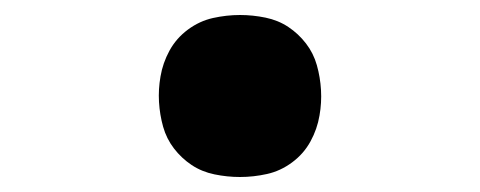

<svg xmlns="http://www.w3.org/2000/svg" viewBox="-20 -468 640 256"><path d="M300 -232Q283 -232 266 -235.5Q249 -239 235.5 -248Q222 -257 212 -270Q202 -283 197.5 -299Q193 -315 192 -332Q191 -349 194 -366Q197 -384 206 -400.5Q215 -417 230.5 -428.5Q246 -440 264 -444Q282 -448 300 -448Q317 -448 334 -444.5Q351 -441 364.5 -432Q378 -423 388 -410Q398 -397 402.5 -381Q407 -365 408 -348Q409 -331 406 -314Q403 -296 394 -279.5Q385 -263 369.5 -251.5Q354 -240 336 -236Q318 -232 300 -232Z"/></svg>

Font: Iosevka Curly Slab HvExObl
Style: Regular
Weight: 900
Width: 7
Italic angle: -9°
Monospace: yes
Designer: Belleve Invis
Foundry: Belleve Invis
Version: Version 11.1.0; ttfautohint (v1.8.3)